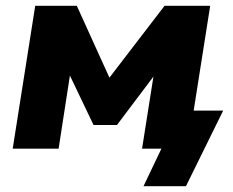

<svg xmlns="http://www.w3.org/2000/svg" viewBox="-20 -515 808 665"><path d="M477 130 539 0H472L493 -132H753L624 130ZM24 0 102 -495H246L359 -246L550 -495H708L630 0H472L517 -285H538L385 -82H304L207 -285H227L183 0Z"/></svg>

Font: Nunito Sans 11pt Black
Style: Italic
Weight: 900
Italic angle: -9°
Version: Version 3.101;gftools[0.9.27]